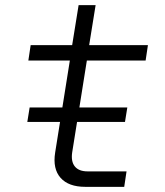

<svg xmlns="http://www.w3.org/2000/svg" viewBox="-20 -725 640 745"><path d="M86 -252 95 -308H222L251 -490H90L99 -550H260L285 -705H351L326 -550H554L545 -490H317L288 -308H474L465 -252H279L260 -133Q255 -98 270.5 -79Q286 -60 320 -60H471L462 0H311Q246 0 215 -35Q184 -70 194 -133L213 -252Z"/></svg>

Font: JetBrains Mono NL ExtraLight
Style: Italic
Weight: 200
Italic angle: -9°
Monospace: yes
Designer: Philipp Nurullin, Konstantin Bulenkov
Foundry: JetBrains
Version: Version 2.305; ttfautohint (v1.8.4.7-5d5b)